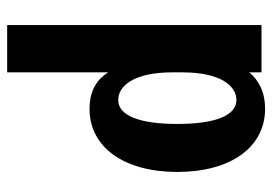

<svg xmlns="http://www.w3.org/2000/svg" viewBox="-132 -388 760 536"><g transform="rotate(90 248.0 -120.0)"><path d="M50 240H182V-42C201 -12 231 10 284 10C391 10 460 -86 460 -235C460 -384 391 -480 284 -480C236 -480 204 -462 182 -436V-470H50ZM326 -235C326 -130 303 -70 259 -70C221 -70 182 -112 182 -221V-249C182 -358 221 -400 259 -400C303 -400 326 -340 326 -235Z"/></g></svg>

Font: Tanklager Original
Style: Regular
Weight: 400
Designer: Ariel Martín Pérez
Foundry: Tunera Type Foundry
Version: Version 1.000;Glyphs 3.3 (3310)